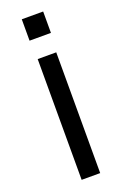

<svg xmlns="http://www.w3.org/2000/svg" viewBox="-143 -771 523 815"><g transform="rotate(-20 118.5 -363.5)"><path d="M71 -727.3H167.6V-630.7H71ZM76.7 0V-545.5H160.5V0Z"/></g></svg>

Font: TID UI
Style: Regular
Weight: 400
Designer: The TID Project Authors
Foundry: Bakken & Bæck
Version: Version 1.001;hotconv 1.0.109;makeotfexe 2.5.65596